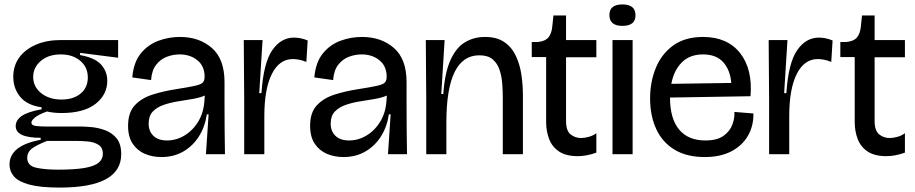

<svg xmlns="http://www.w3.org/2000/svg" viewBox="-20 -697 4137 868"><path d="M250 151Q162 151 112.5 137.5Q63 124 43 100.5Q23 77 23 47Q23 -39 164 -65V-74Q51 -74 51 -127Q51 -153 77 -172Q103 -191 168 -203V-212Q103 -221 71.5 -259Q40 -297 40 -350Q40 -400 67 -437Q94 -474 142.5 -495Q191 -516 256 -516H514V-436L342 -458V-448Q409 -436 437 -405Q465 -374 465 -332Q465 -269 412 -227.5Q359 -186 258 -186Q223 -186 192 -193Q152 -178 137 -165Q122 -152 122 -143Q122 -130 142 -127.5Q162 -125 189 -125H345Q362 -125 392 -122.5Q422 -120 453.5 -109Q485 -98 506.5 -72.5Q528 -47 528 0Q528 151 250 151ZM258 -247Q312 -247 344.5 -274Q377 -301 377 -347Q377 -393 343 -422Q309 -451 255 -451Q199 -451 164.5 -421.5Q130 -392 130 -349Q130 -305 166 -276Q202 -247 258 -247ZM242 70Q320 70 364 62Q408 54 426.5 38Q445 22 445 -1Q445 -30 425 -42.5Q405 -55 376.5 -57.5Q348 -60 322 -60H193Q142 -40 122.5 -24Q103 -8 103 16Q103 52 142.5 61Q182 70 242 70Z M710 13Q669 13 635 -1.5Q601 -16 580 -47Q559 -78 559 -128Q559 -188 589 -220.5Q619 -253 668.5 -269Q718 -285 777 -294Q834 -303 861 -309Q888 -315 896.5 -323.5Q905 -332 905 -350Q905 -398 872.5 -424.5Q840 -451 792 -451Q762 -451 733.5 -440Q705 -429 685.5 -403.5Q666 -378 663 -335L578 -347Q584 -416 617 -456Q650 -496 697 -513Q744 -530 793 -530Q881 -530 938 -480Q995 -430 995 -326V-228Q995 -171 995.5 -114Q996 -57 997 0H911Q914 -46 917 -89Q920 -132 923 -180H915Q907 -125 880 -81.5Q853 -38 809.5 -12.5Q766 13 710 13ZM735 -62Q777 -62 815 -85Q853 -108 878 -150.5Q903 -193 905 -254L906 -265Q883 -255 850.5 -249.5Q818 -244 783.5 -238.5Q749 -233 719 -222.5Q689 -212 670.5 -192.5Q652 -173 652 -138Q652 -104 673.5 -83Q695 -62 735 -62Z M1084 0V-245L1082 -516H1167L1152 -276H1162Q1171 -412 1210.5 -469.5Q1250 -527 1309 -527Q1340 -527 1371 -514L1365 -417Q1348 -424 1332.5 -427Q1317 -430 1304 -430Q1243 -430 1209 -362.5Q1175 -295 1175 -172V0Z M1533 13Q1492 13 1458 -1.5Q1424 -16 1403 -47Q1382 -78 1382 -128Q1382 -188 1412 -220.5Q1442 -253 1491.5 -269Q1541 -285 1600 -294Q1657 -303 1684 -309Q1711 -315 1719.5 -323.5Q1728 -332 1728 -350Q1728 -398 1695.5 -424.5Q1663 -451 1615 -451Q1585 -451 1556.5 -440Q1528 -429 1508.5 -403.5Q1489 -378 1486 -335L1401 -347Q1407 -416 1440 -456Q1473 -496 1520 -513Q1567 -530 1616 -530Q1704 -530 1761 -480Q1818 -430 1818 -326V-228Q1818 -171 1818.5 -114Q1819 -57 1820 0H1734Q1737 -46 1740 -89Q1743 -132 1746 -180H1738Q1730 -125 1703 -81.5Q1676 -38 1632.5 -12.5Q1589 13 1533 13ZM1558 -62Q1600 -62 1638 -85Q1676 -108 1701 -150.5Q1726 -193 1728 -254L1729 -265Q1706 -255 1673.5 -249.5Q1641 -244 1606.5 -238.5Q1572 -233 1542 -222.5Q1512 -212 1493.5 -192.5Q1475 -173 1475 -138Q1475 -104 1496.5 -83Q1518 -62 1558 -62Z M1907 0V-245L1905 -516H1990L1975 -272H1984Q1991 -370 2017 -426.5Q2043 -483 2083 -506.5Q2123 -530 2173 -530Q2227 -530 2261 -506Q2295 -482 2313 -442.5Q2331 -403 2337.5 -357Q2344 -311 2344 -266V0H2253V-257Q2253 -286 2250.5 -319Q2248 -352 2238.5 -381Q2229 -410 2207.5 -428.5Q2186 -447 2147 -447Q1998 -447 1998 -144V0Z M2592 9Q2539 9 2507.5 -12Q2476 -33 2462.5 -68.5Q2449 -104 2449 -145V-439H2384V-507H2410Q2444 -510 2459 -527.5Q2474 -545 2477 -579L2482 -627H2539V-516H2676V-438H2539V-150Q2539 -106 2559.5 -89.5Q2580 -73 2607 -73Q2623 -73 2642.5 -78.5Q2662 -84 2676 -95V-7Q2632 9 2592 9Z M2749 0V-516H2840V0ZM2794 -580Q2735 -580 2735 -629Q2735 -677 2794 -677Q2853 -677 2853 -628Q2853 -580 2794 -580Z M3166 13Q3085 13 3030 -20Q2975 -53 2947 -113Q2919 -173 2919 -252Q2919 -328 2945.5 -391.5Q2972 -455 3025 -492.5Q3078 -530 3158 -530Q3268 -530 3325.5 -457.5Q3383 -385 3373 -262L3009 -256Q3009 -161 3050 -111.5Q3091 -62 3169 -62Q3222 -62 3251 -83Q3280 -104 3291 -134Q3302 -164 3300 -191L3386 -184Q3387 -128 3361.5 -83.5Q3336 -39 3286.5 -13Q3237 13 3166 13ZM3158 -451Q3098 -451 3062 -414.5Q3026 -378 3015 -318L3286 -322Q3281 -381 3249.5 -416Q3218 -451 3158 -451Z M3457 0V-245L3455 -516H3540L3525 -276H3535Q3544 -412 3583.5 -469.5Q3623 -527 3682 -527Q3713 -527 3744 -514L3738 -417Q3721 -424 3705.5 -427Q3690 -430 3677 -430Q3616 -430 3582 -362.5Q3548 -295 3548 -172V0Z M3987 9Q3934 9 3902.5 -12Q3871 -33 3857.5 -68.5Q3844 -104 3844 -145V-439H3779V-507H3805Q3839 -510 3854 -527.5Q3869 -545 3872 -579L3877 -627H3934V-516H4071V-438H3934V-150Q3934 -106 3954.5 -89.5Q3975 -73 4002 -73Q4018 -73 4037.5 -78.5Q4057 -84 4071 -95V-7Q4027 9 3987 9Z"/></svg>

Font: Bricolage Grotesque 48pt
Style: Regular
Weight: 400
Designer: Mathieu Triay
Foundry: Atelier Triay
Version: Version 1.000; ttfautohint (v1.8.4.7-5d5b);gftools[0.9.32]